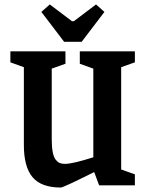

<svg xmlns="http://www.w3.org/2000/svg" viewBox="-20 -838 664 868"><path d="M270 -648.9 167 -784.2 205.1 -817.9 305.2 -742.2H314L414.1 -817.9L452.1 -784.2L349.1 -648.9ZM254.9 9.8Q166.5 9.8 127.2 -36.9Q87.9 -83.5 87.9 -182.1V-534.2L26.9 -556.2V-606H275.9V-549.8L213.9 -527.8V-208Q213.9 -172.9 218.5 -149.7Q223.1 -126.5 232.2 -115.5Q241.2 -104.5 250.7 -100.8Q260.3 -97.2 273.9 -97.2Q308.6 -97.2 401.9 -127V-527.8L340.8 -549.8V-606H589.8V-556.2L527.8 -534.2V-71.8L589.8 -49.8V0H428.2L405.8 -60.1Q266.1 9.8 254.9 9.8Z"/></svg>

Font: Grenze SemiBold
Style: Regular
Weight: 600
Designer: Renata Polastri
Foundry: Omnibus-Type
Version: Version 1.002;PS 001.002;hotconv 1.0.88;makeotf.lib2.5.64775